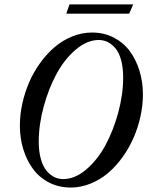

<svg xmlns="http://www.w3.org/2000/svg" viewBox="-20 -821 656 854"><path d="M274.9 -760.3 289.1 -801.3H572.3L554.7 -760.3ZM294.4 13.2Q241.7 13.2 198.5 -9Q155.3 -31.2 127.2 -69.1Q99.1 -106.9 83.7 -156.7Q68.4 -206.5 68.4 -262.2Q68.4 -310.5 79.3 -360.4Q90.3 -410.2 110.1 -455.8Q129.9 -501.5 159.2 -541.7Q188.5 -582 223.4 -611.8Q258.3 -641.6 301.3 -658.9Q344.2 -676.3 389.6 -676.3Q442.4 -676.3 485.6 -654.1Q528.8 -631.8 556.9 -594Q585 -556.2 600.3 -506.6Q615.7 -457 615.7 -400.9Q615.7 -352.5 604.7 -302.7Q593.8 -252.9 573.7 -207.3Q553.7 -161.6 524.4 -121.1Q495.1 -80.6 460.2 -51Q425.3 -21.5 382.3 -4.2Q339.4 13.2 294.4 13.2ZM261.2 -24.4Q313 -24.4 363 -66.7Q413.1 -108.9 448.5 -174.1Q483.9 -239.3 505.9 -320.1Q527.8 -400.9 527.8 -476.1Q527.8 -520.5 518.6 -554Q509.3 -587.4 493.4 -606.2Q477.5 -625 459 -634Q440.4 -643.1 419.4 -643.1Q367.7 -643.1 317.6 -600.8Q267.6 -558.6 231.9 -493.2Q196.3 -427.7 174.3 -346.9Q152.3 -266.1 152.3 -190.9Q152.3 -146.5 161.9 -113.3Q171.4 -80.1 187.3 -61.3Q203.1 -42.5 221.7 -33.4Q240.2 -24.4 261.2 -24.4Z"/></svg>

Font: Elstob Medium
Style: Italic
Weight: 500
Italic angle: -20°
Designer: Peter S. Baker
Version: Version 1.015